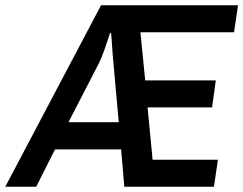

<svg xmlns="http://www.w3.org/2000/svg" viewBox="-69 -706 920 726"><path d="M-49 0 313 -686H831L816 -584H462L480 -402H747L733 -300H489L508 -102H755L740 0H401L389 -141H139L68 0ZM190 -244H380L357 -501Q356 -514 355 -529Q354 -544 353 -558Q352 -572 351 -581H347Q347 -581 340.5 -561Q334 -541 324.5 -514Q315 -487 305 -467Z"/></svg>

Font: Archivo Narrow SemiBold
Style: Italic
Weight: 600
Italic angle: -8°
Designer: Hector Gatti
Foundry: Omnibus-Type
Version: Version 3.002